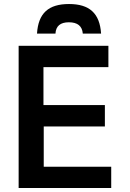

<svg xmlns="http://www.w3.org/2000/svg" viewBox="-20 -940 650 960"><path d="M257.3 -772C259.3 -809.6 281.7 -828.6 324.2 -828.6C367.7 -828.6 391.1 -809.6 394 -772H485.4C479 -873.5 427.2 -919.9 325.2 -919.9C222.2 -919.9 171.4 -874 165 -772ZM536.1 0V-106.4H198.7V-307.6H504.4V-414.6H197.3V-604.5H522V-710.9H73.2V0Z"/></svg>

Font: Ride
Style: Bold
Weight: 700
Version: Version 3.000